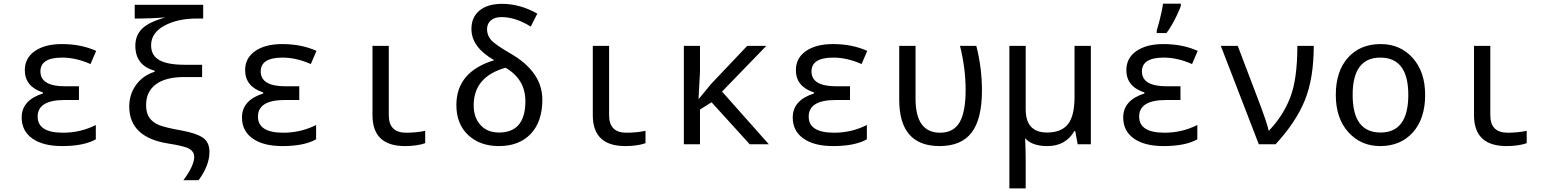

<svg xmlns="http://www.w3.org/2000/svg" viewBox="-20 -786 8441 1046"><path d="M410.2 -315.9V-241.2H332Q185.1 -241.2 185.1 -150.9Q185.1 -63 323.2 -63Q418.9 -63 502 -105V-26.9Q436.5 9.8 317.9 9.8Q214.8 9.8 156.5 -31.2Q98.1 -72.3 98.1 -146Q98.1 -240.2 213.9 -276.9V-282.2Q115.2 -314.5 115.2 -403.8Q115.2 -469.7 169.9 -507.8Q224.6 -545.9 316.9 -545.9Q422.4 -545.9 503.9 -508.8L473.1 -437Q394.5 -472.2 318.8 -472.2Q200.2 -472.2 200.2 -397Q200.2 -315.9 335 -315.9Z M1081.1 -433.1V-366.2H982.9Q881.8 -366.2 828.9 -326.4Q775.9 -286.6 775.9 -213.9Q775.9 -169.4 794.4 -143.8Q813 -118.2 846.9 -104.5Q880.9 -90.8 968.3 -75.2Q1047.4 -61 1084.2 -36.6Q1121.1 -12.2 1121.1 42Q1121.1 114.7 1062 195.8H979Q1038.1 116.7 1038.1 67.9Q1038.1 42 1013.9 26.1Q989.7 10.3 897.9 -3.9Q684.1 -37.1 684.1 -206.1Q684.1 -271.5 720.9 -323Q757.8 -374.5 822.3 -395V-400.9Q717.3 -429.7 717.3 -537.1Q717.3 -592.8 753.9 -629.4Q790.5 -666 880.9 -690.9Q794.9 -685.1 744.1 -685.1H713.9V-759.8H1086.9V-685.1H1053.2Q947.3 -685.1 875.2 -646Q803.2 -606.9 803.2 -539.1Q803.2 -483.9 847.9 -458.5Q892.6 -433.1 988.3 -433.1Z M1610.4 -315.9V-241.2H1532.2Q1385.3 -241.2 1385.3 -150.9Q1385.3 -63 1523.4 -63Q1619.1 -63 1702.1 -105V-26.9Q1636.7 9.8 1518.1 9.8Q1415 9.8 1356.7 -31.2Q1298.3 -72.3 1298.3 -146Q1298.3 -240.2 1414.1 -276.9V-282.2Q1315.4 -314.5 1315.4 -403.8Q1315.4 -469.7 1370.1 -507.8Q1424.8 -545.9 1517.1 -545.9Q1622.6 -545.9 1704.1 -508.8L1673.3 -437Q1594.7 -472.2 1519 -472.2Q1400.4 -472.2 1400.4 -397Q1400.4 -315.9 1535.2 -315.9Z M2098.1 -536.1V-158.2Q2098.1 -63 2192.4 -63Q2247.1 -63 2296.4 -73.2V-5.9Q2251 9.8 2186.5 9.8Q2009.3 9.8 2009.3 -158.2V-536.1Z M2672.4 -458Q2548.3 -528.8 2548.3 -627.9Q2548.3 -692.9 2592.8 -729Q2637.2 -765.1 2715.3 -765.1Q2812.5 -765.1 2907.2 -711.9L2871.6 -641.1Q2789.1 -692.9 2711.4 -692.9Q2675.3 -692.9 2654.3 -675Q2633.3 -657.2 2633.3 -626Q2633.3 -595.2 2653.8 -570.1Q2674.3 -544.9 2758.3 -496.1Q2934.6 -395.5 2934.6 -243.2Q2934.6 -123 2871.3 -56.6Q2808.1 9.8 2698.2 9.8Q2594.2 9.8 2530.3 -50.5Q2466.3 -110.8 2466.3 -213.9Q2466.3 -395.5 2672.4 -458ZM2734.4 -417Q2560.5 -368.2 2560.5 -211.9Q2560.5 -146 2597.7 -105Q2634.8 -64 2698.2 -64Q2842.3 -64 2842.3 -234.9Q2842.3 -354 2734.4 -417Z M3298.3 -536.1V-158.2Q3298.3 -63 3392.6 -63Q3447.3 -63 3496.6 -73.2V-5.9Q3451.2 9.8 3386.7 9.8Q3209.5 9.8 3209.5 -158.2V-536.1Z M3787.6 -248 3854.5 -329.1 4050.8 -536.1H4154.8L3913.6 -287.1L4168.5 0H4064.5L3856.4 -229L3793.5 -189V0H3705.6V-536.1H3793.5V-394L3785.6 -248Z M4610.8 -315.9V-241.2H4532.7Q4385.7 -241.2 4385.7 -150.9Q4385.7 -63 4523.9 -63Q4619.6 -63 4702.6 -105V-26.9Q4637.2 9.8 4518.6 9.8Q4415.5 9.8 4357.2 -31.2Q4298.8 -72.3 4298.8 -146Q4298.8 -240.2 4414.6 -276.9V-282.2Q4315.9 -314.5 4315.9 -403.8Q4315.9 -469.7 4370.6 -507.8Q4425.3 -545.9 4517.6 -545.9Q4623 -545.9 4704.6 -508.8L4673.8 -437Q4595.2 -472.2 4519.5 -472.2Q4400.9 -472.2 4400.9 -397Q4400.9 -315.9 4535.6 -315.9Z M4878.9 -536.1H4967.8V-248Q4967.8 -63 5101.6 -63Q5174.8 -63 5207.8 -119.6Q5240.7 -176.3 5240.7 -296.9Q5240.7 -412.6 5210 -536.1H5298.8Q5329.6 -416.5 5329.6 -293Q5329.6 -137.7 5273.4 -64Q5217.3 9.8 5098.6 9.8Q4878.9 9.8 4878.9 -243.2Z M5567.9 -190.9Q5567.9 -64 5684.1 -64Q5762.2 -64 5798.1 -109.4Q5834 -154.8 5834 -257.8V-536.1H5922.9V0H5851.1L5837.9 -71.8H5833Q5785.6 9.8 5686 9.8Q5601.6 9.8 5564.9 -33.2Q5567.9 41.5 5567.9 84V240.2H5479V-536.1H5567.9Z M6411.1 -315.9V-241.2H6333Q6186 -241.2 6186 -150.9Q6186 -63 6324.2 -63Q6419.9 -63 6502.9 -105V-26.9Q6437.5 9.8 6318.8 9.8Q6215.8 9.8 6157.5 -31.2Q6099.1 -72.3 6099.1 -146Q6099.1 -240.2 6214.8 -276.9V-282.2Q6116.2 -314.5 6116.2 -403.8Q6116.2 -469.7 6170.9 -507.8Q6225.6 -545.9 6317.9 -545.9Q6423.3 -545.9 6504.9 -508.8L6474.1 -437Q6395.5 -472.2 6319.8 -472.2Q6201.2 -472.2 6201.2 -397Q6201.2 -315.9 6335.9 -315.9ZM6281.7 -619.1 6296.4 -671.4Q6311 -727.1 6315.9 -766.1H6413.1V-755.9Q6413.1 -748 6388.9 -697.3Q6364.7 -646.5 6335 -606H6281.7Z M6630.9 -536.1H6723.1L6832 -250Q6885.7 -108.9 6891.1 -75.2H6894Q6970.7 -155.3 7009.3 -255.4Q7047.9 -355.5 7047.9 -536.1H7137.2Q7137.2 -357.9 7088.1 -238.3Q7039.1 -118.7 6929.2 0H6837.9Z M7499 9.8Q7393.6 9.8 7325.4 -66.2Q7257.3 -142.1 7257.3 -269Q7257.3 -397.5 7323.5 -471.7Q7389.6 -545.9 7502 -545.9Q7608.4 -545.9 7676.3 -470.2Q7744.1 -394.5 7744.1 -269Q7744.1 -139.6 7677.2 -64.9Q7610.4 9.8 7499 9.8ZM7501 -64Q7652.3 -64 7652.3 -269Q7652.3 -472.2 7500 -472.2Q7349.1 -472.2 7349.1 -269Q7349.1 -64 7501 -64Z M8099.1 -536.1V-158.2Q8099.1 -63 8193.4 -63Q8248 -63 8297.4 -73.2V-5.9Q8252 9.8 8187.5 9.8Q8010.3 9.8 8010.3 -158.2V-536.1Z"/></svg>

Font: WenQuanYi Micro Hei Mono
Style: Regular
Weight: 400
Foundry: Ascender Corporation
Version: Version 0.2.0-beta